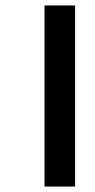

<svg xmlns="http://www.w3.org/2000/svg" viewBox="-20 -683 348 703"><path d="M143 0V-663H255V0Z"/></svg>

Font: Khand Semibold
Style: Regular
Weight: 600
Designer: Devanagari: Sanchit Sawaria, Jyotish Sonowal; Latin: Satya Rajpurohit
Foundry: Indian Type Foundry
Version: Version 1.100;PS 1.0;hotconv 1.0.78;makeotf.lib2.5.61930; tt